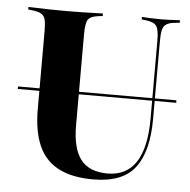

<svg xmlns="http://www.w3.org/2000/svg" viewBox="-46 -617 666 673"><g transform="rotate(5 287.0 -280.0)"><path d="M15.3 -281.5V-290.3H572.6V-281.5ZM91.1 -369.4V-492.7Q91.1 -518.5 87.5 -532.3Q83.9 -546 73.4 -552Q62.9 -558.1 42.7 -560.5L27.4 -562.1V-571Q40.3 -571 58.5 -570.2Q76.6 -569.4 100 -569Q123.4 -568.5 149.2 -568.5H159.7H171.8Q197.6 -568.5 219.8 -569Q241.9 -569.4 259.7 -570.2Q277.4 -571 289.5 -571V-562.1L275.8 -560.5Q246.8 -557.3 238.3 -544.4Q229.8 -531.5 229.8 -492.7V-369.4ZM305.6 11.3Q231.5 11.3 183.9 -13.3Q136.3 -37.9 113.7 -88.7Q91.1 -139.5 91.1 -217.7V-369.4H229.8V-172.6Q229.8 -91.1 259.7 -52.4Q289.5 -13.7 354 -13.7Q421 -13.7 454.4 -65.3Q487.9 -116.9 487.9 -218.5V-369.4H496.8V-217.7Q496.8 -103.2 452.8 -46Q408.9 11.3 305.6 11.3ZM487.9 -369.4V-492.7Q487.9 -530.6 479 -544Q470.2 -557.3 441.1 -560.5L426.6 -562.1V-571Q437.1 -570.2 454 -569.4Q471 -568.5 491.9 -568.5Q506.5 -568.5 519.4 -569Q532.3 -569.4 543.1 -570.2Q554 -571 560.5 -571V-562.1L545.2 -560.5Q525 -558.9 514.5 -552.4Q504 -546 500.4 -532.3Q496.8 -518.5 496.8 -492.7V-369.4Z"/></g></svg>

Font: Playfair 144pt SemiCondensed ExtraBold
Style: Regular
Weight: 800
Width: 4
Designer: Claus Eggers Sørensen
Foundry: Claus Eggers Sørensen
Version: Version 2.203